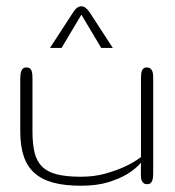

<svg xmlns="http://www.w3.org/2000/svg" viewBox="-20 -590 560 615"><path d="M431.6 -68.8Q413.6 -47.9 386.2 -31.7Q362.8 -17.6 326.4 -6.3Q290 4.9 239.3 4.9Q187 4.9 150.1 -5.1Q113.3 -15.1 89.8 -36.4Q66.4 -57.6 55.7 -90.6Q44.9 -123.5 44.9 -169.9V-338.9Q44.9 -345.2 45.7 -351.6Q46.4 -357.9 48.3 -362.8Q50.3 -367.7 54.2 -370.8Q58.1 -374 64.5 -374Q71.8 -374 75.7 -370.8Q79.6 -367.7 81.3 -362.8Q83 -357.9 83.5 -351.6Q84 -345.2 84 -338.9V-169.9Q84 -128.9 90.8 -101.1Q97.7 -73.2 115 -56.2Q132.3 -39.1 162.4 -31.5Q192.4 -23.9 239.3 -23.9Q281.7 -23.9 316.7 -33.7Q351.6 -43.5 377.4 -55.2Q407.7 -68.8 431.6 -86.9V-338.9Q431.6 -345.2 432.1 -351.6Q432.6 -357.9 434.3 -362.8Q436 -367.7 439.7 -370.8Q443.4 -374 449.7 -374Q457 -374 461.2 -370.8Q465.3 -367.7 467.5 -362.8Q469.7 -357.9 470.2 -351.6Q470.7 -345.2 470.7 -338.9V-34.2Q470.7 -27.8 470 -21.7Q469.2 -15.6 467.3 -10.7Q465.3 -5.9 461.7 -2.9Q458 0 452.1 0Q444.8 0 440.7 -2.9Q436.5 -5.9 434.3 -10.7Q432.1 -15.6 431.6 -21.7Q431.2 -27.8 431.2 -34.2ZM177.2 -436.5H140.1L214.8 -551.3Q226.6 -569.8 240.7 -569.8Q253.9 -569.8 266.6 -551.3L341.3 -436.5H304.2L240.7 -543Z"/></svg>

Font: Gruppo
Style: Regular
Weight: 400
Foundry: Vernon Adams
Version: Version 1.000